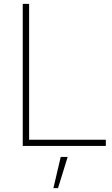

<svg xmlns="http://www.w3.org/2000/svg" viewBox="-20 -757 579 996"><path d="M98 0V-737H131V-32H529V0ZM257 219 295 57H331L281 219Z"/></svg>

Font: Tomorrow ExtraLight
Style: Regular
Weight: 275
Designer: Tony de Marco, Monica Rizzolli
Foundry: Just in Type
Version: Version 2.002